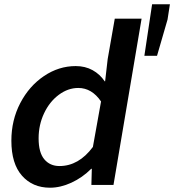

<svg xmlns="http://www.w3.org/2000/svg" viewBox="-20 -862 812 895"><path d="M33 -206Q33 -302 74.5 -381.5Q116 -461 185 -507.5Q254 -554 333 -554Q377 -554 411.5 -535Q446 -516 468 -483H470L482 -587L515 -775H640L509 0H406L408 -75H405Q364 -34 313 -10.5Q262 13 213 13Q132 13 82.5 -43Q33 -99 33 -206ZM413 -177 451 -389Q408 -452 345 -452Q297 -452 254 -420Q211 -388 185.5 -334Q160 -280 160 -217Q160 -151 186.5 -119.5Q213 -88 257 -88Q347 -88 413 -177ZM689 -842H772L761 -771L712 -602H653Z"/></svg>

Font: Nebula Sans Semibold
Style: Regular
Weight: 600
Italic angle: -9°
Designer: Paul D. Hunt for Adobe (as Source Sans)
Foundry: Nebula Entertainment & Broadcasting LLC
Version: Version 1.010